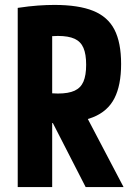

<svg xmlns="http://www.w3.org/2000/svg" viewBox="-20 -760 540 780"><path d="M52 -728Q99 -735 134.5 -737.5Q170 -740 201 -740Q299 -740 358.5 -716Q418 -692 445 -639.5Q472 -587 472 -500Q472 -414 445 -361Q418 -308 358.5 -284Q299 -260 201 -260Q176 -260 152.5 -261.5Q129 -263 112 -264L160 -384Q175 -382 189.5 -381Q204 -380 215 -380Q258 -380 283 -391.5Q308 -403 319 -428.5Q330 -454 330 -497Q330 -540 319 -565.5Q308 -591 283 -602.5Q258 -614 215 -614Q204 -614 190.5 -613Q177 -612 160 -610L192 -647V0H52ZM328 0 164 -320H314L482 0Z"/></svg>

Font: M PLUS 1 Code
Style: Bold
Weight: 700
Designer: Coji Morishita
Foundry: UNDERFOREST DESIGN
Version: Version 1.002